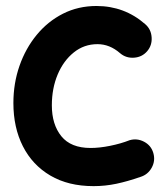

<svg xmlns="http://www.w3.org/2000/svg" viewBox="-20 -574 563 651"><path d="M479 -400.4Q461.9 -380.4 434.6 -378.4Q407.2 -376.5 387.2 -393.6Q352.1 -424.3 310.5 -424.3Q265.1 -424.3 230.2 -396.2Q195.3 -368.2 175.5 -321.3Q155.8 -274.4 155.8 -216.8Q155.8 -151.9 188 -112.1Q220.2 -72.3 287.1 -72.3Q317.4 -72.3 353.5 -79.6Q389.6 -86.9 419.4 -98.6Q444.8 -106 468.8 -93.3Q492.7 -80.6 500 -54.7Q507.3 -28.8 494.4 -5.4Q481.4 18.1 456.1 25.9Q412.6 41 374.5 49.1Q336.4 57.1 297.4 57.1Q211.4 57.1 150.6 21.2Q89.8 -14.6 57.6 -78.1Q25.4 -141.6 25.4 -224.6Q25.4 -291.5 46.1 -350.8Q66.9 -410.2 104.5 -455.8Q142.1 -501.5 193.6 -527.6Q245.1 -553.7 307.1 -553.7Q401.9 -553.7 472.2 -492.2Q492.2 -475.1 494.1 -447.8Q496.1 -420.4 479 -400.4Z"/></svg>

Font: Mikhak-DS1-FD Bold
Style: Bold
Weight: 700
Designer: Amin Abedi
Version: Version 3.2